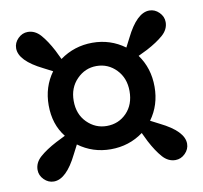

<svg xmlns="http://www.w3.org/2000/svg" viewBox="-64 -647 687 650"><g transform="rotate(-10 280.0 -322.0)"><path d="M280 -219Q321 -219 348.5 -247.5Q376 -276 376 -322Q376 -367 348 -396Q320 -425 280 -425Q241 -425 212.5 -396Q184 -367 184 -322Q184 -276 212.5 -247.5Q241 -219 280 -219ZM427 -211 458 -195Q537 -156 537 -113Q537 -94 522.5 -79.5Q508 -65 489 -65Q464 -65 445 -86.5Q426 -108 407 -144L392 -175Q343 -139 280 -139Q218 -139 169 -175L153 -144Q114 -65 71 -65Q52 -65 37.5 -79.5Q23 -94 23 -113Q23 -138 44.5 -157Q66 -176 102 -195L134 -211Q98 -256 98 -322Q98 -385 133 -433L102 -449Q23 -488 23 -531Q23 -550 37.5 -564.5Q52 -579 71 -579Q96 -579 115 -557.5Q134 -536 153 -500L168 -469Q218 -505 280 -505Q342 -505 391 -469L407 -500Q446 -579 489 -579Q508 -579 522.5 -564.5Q537 -550 537 -531Q537 -506 515.5 -487Q494 -468 458 -449L427 -434Q462 -386 462 -322Q462 -259 427 -211Z"/></g></svg>

Font: TypoPRO Source Serif Pro
Style: Regular
Weight: 900
Designer: Frank Grießhammer
Foundry: Adobe Systems Incorporated
Version: Version 1.017;PS 1.0;hotconv 1.0.79;makeotf.lib2.5.61930